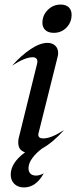

<svg xmlns="http://www.w3.org/2000/svg" viewBox="-20 -664 334 842"><path d="M294 -599Q294 -566 271.5 -543Q249 -520 216 -520Q192 -520 179 -532Q166 -544 166 -564Q166 -597 189.5 -620.5Q213 -644 246 -644Q269 -644 281.5 -632Q294 -620 294 -599ZM148 -73Q148 -57 170 -57Q205 -57 261 -94Q212 -39 165 -13Q139 6 122 29Q105 52 105 74Q105 89 113.5 97.5Q122 106 138 106Q154 106 172 96Q138 158 85 158Q59 158 43 142.5Q27 127 27 102Q27 50 90 4Q60 -5 60 -39Q60 -51 62 -58L143 -386Q144 -389 144 -394Q144 -403 138.5 -408Q133 -413 124 -413Q89 -413 33 -376Q74 -422 115 -449Q156 -476 188 -476Q209 -476 222 -464Q235 -452 235 -431Q235 -423 232 -412L150 -84Q148 -78 148 -73Z"/></svg>

Font: Srisakdi
Style: Bold
Weight: 700
Designer: Cadson Demak Co.,Ltd.
Foundry: Cadson Demak Co.,Ltd.
Version: Version 1.000